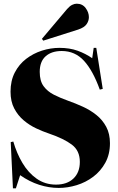

<svg xmlns="http://www.w3.org/2000/svg" viewBox="-20 -1003 640 1039"><path d="M298 14Q245 14 192 -3Q139 -20 89 -55L66 16H50L38 -234L52 -237Q70 -174 101.5 -121Q133 -68 178.5 -36Q224 -4 283 -4Q343 -4 377.5 -37Q412 -70 412 -127Q412 -188 368.5 -220.5Q325 -253 246 -280Q213 -291 176.5 -308Q140 -325 108.5 -351.5Q77 -378 57 -416Q37 -454 37 -507Q37 -566 60 -610.5Q83 -655 121.5 -684.5Q160 -714 207 -729Q254 -744 302 -744Q357 -744 400 -728.5Q443 -713 479 -688L487 -744H501L536 -522L520 -518Q483 -621 434.5 -674Q386 -727 314 -727Q259 -727 227 -698.5Q195 -670 195 -614Q195 -565 216 -536.5Q237 -508 271.5 -490.5Q306 -473 348 -458Q388 -444 428.5 -425.5Q469 -407 502 -380.5Q535 -354 555 -316.5Q575 -279 575 -228Q575 -168 550 -122.5Q525 -77 484.5 -46.5Q444 -16 395 -1Q346 14 298 14ZM214 -783 207 -793 343 -954Q357 -970 370 -976.5Q383 -983 395 -983Q426 -983 443.5 -959.5Q461 -936 461 -910Q461 -890 448.5 -872Q436 -854 403 -843Z"/></svg>

Font: Literata 72pt ExtraBold
Style: Regular
Weight: 800
Designer: Latin by Veronika Burian and Jose Scaglione. Greek by Irene Vlachou. Cyrillic by Vera Evstafieva.
Foundry: TypeTogether
Version: Version 3.002